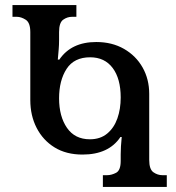

<svg xmlns="http://www.w3.org/2000/svg" viewBox="-20 -734 691 754"><path d="M384 0V-46H400Q418 -46 436 -55.5Q454 -65 454 -102V-128Q454 -144 455 -159.5Q456 -175 458 -196H453Q407 -127 304 -127Q240 -127 194.5 -155Q149 -183 124 -231.5Q99 -280 99 -341V-608Q99 -645 81 -656.5Q63 -668 46 -668H29V-714H280V-668H263Q244 -668 228 -656.5Q212 -645 212 -608V-576Q212 -557 210.5 -540.5Q209 -524 207 -500H213Q260 -569 358 -569Q420 -569 467 -542Q514 -515 540 -469Q566 -423 566 -365V-106Q566 -69 582.5 -57.5Q599 -46 618 -46H635V0ZM333 -187Q374 -187 401 -209.5Q428 -232 441 -269Q454 -306 454 -351Q454 -425 422.5 -467Q391 -509 334 -509Q271 -509 241.5 -463.5Q212 -418 212 -348Q212 -277 243 -232Q274 -187 333 -187Z"/></svg>

Font: Noto Serif Georgian SemiCondensed Medium
Style: Regular
Weight: 500
Width: 4
Designer: Monotype Design Team, Akaki Razmadze
Foundry: Google LLC
Version: Version 2.003; ttfautohint (v1.8.4.7-5d5b)